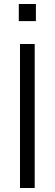

<svg xmlns="http://www.w3.org/2000/svg" viewBox="-20 -940 274 960"><path d="M74 -834.5V-920H159.5V-834.5ZM80 0V-720H153.5V0Z"/></svg>

Font: Cns Manrope
Style: Regular
Weight: 400
Designer: Mikhail Sharanda
Foundry: Mikhail Sharanda
Version: Version 4.504